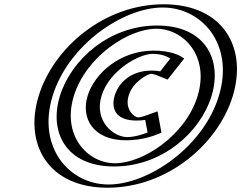

<svg xmlns="http://www.w3.org/2000/svg" viewBox="-20 -860 1125 895"><path d="M683.8 -516C716.8 -516 745.9 -500 745.9 -500L816.1 -589C814 -592 780.8 -624 695.8 -624C582.8 -624 449 -530 413.3 -413C378.1 -298 455 -206 568 -206C645 -206 709.1 -239 709.1 -239C703.9 -271 697.8 -297 692.6 -329C686.7 -326 659.7 -313 621.7 -313C567.7 -313 537.1 -357 554.9 -415C572 -471 629.8 -516 683.8 -516ZM299 -412C246.4 -240 344.3 -99 516.3 -99C689.3 -99 873.4 -240 926 -412C978.9 -585 881 -726 708 -726C536 -726 351.9 -585 299 -412ZM185 -412C113.1 -177 246.4 15 481.4 15C717.4 15 968.1 -177 1040 -412C1112.1 -648 978.8 -840 742.8 -840C507.8 -840 257.1 -648 185 -412ZM688.3 -531C625.7 -531 559.4 -478.9 539.9 -415C519.8 -349.2 554.5 -298 617.1 -298C643.4 -298 665.8 -304 679.4 -308.9C683.5 -285.9 687.5 -267.4 691.3 -245.6C669 -236.4 623.7 -221 572.6 -221C467 -221 396 -307.4 428.3 -413C461.2 -520.8 585.9 -609 691.2 -609C750.2 -609 782.6 -592.5 795.3 -583.8L744.3 -519.2C730.7 -524.7 711.9 -531 688.3 -531ZM284 -412C339.4 -593.3 532.2 -741 712.5 -741C893.8 -741 996.4 -593.3 941 -412C885.8 -231.7 693 -84 511.7 -84C331.4 -84 228.8 -231.7 284 -412ZM200 -412C130.7 -185.3 259.3 0 486 0C713.7 0 955.7 -185.3 1025 -412C1094.6 -639.7 965.9 -825 738.2 -825C511.5 -825 269.6 -639.7 200 -412ZM688.3 -531C711.9 -531 730.7 -524.7 744.3 -519.2L795.3 -583.8C782.6 -592.5 750.2 -609 691.2 -609C585.9 -609 461.2 -520.8 428.3 -413C396 -307.4 467 -221 572.6 -221C623.7 -221 669 -236.4 691.3 -245.6C687.5 -267.4 683.5 -285.9 679.4 -308.9C665.8 -304 643.4 -298 617.1 -298C554.5 -298 519.8 -349.2 539.9 -415C559.4 -478.9 625.7 -531 688.3 -531ZM284 -412C228.8 -231.7 331.4 -84 511.7 -84C693 -84 885.8 -231.7 941 -412C996.4 -593.3 893.8 -741 712.5 -741C532.2 -741 339.4 -593.3 284 -412ZM200 -412C269.6 -639.7 511.5 -825 738.2 -825C965.9 -825 1094.6 -639.7 1025 -412C955.7 -185.3 713.7 0 486 0C259.3 0 130.7 -185.3 200 -412ZM683.8 -516C629.8 -516 572 -471 554.9 -415C537.2 -357 567.7 -313 621.7 -313C645.7 -313 666.1 -318.5 678.1 -322.8L692.7 -328L694.9 -315.4C699 -292.7 702.9 -274.1 706.8 -252.2L709.3 -238.5L693.6 -232C669.7 -222.2 622.2 -206 568 -206C455 -206 378.1 -298 413.3 -413C449 -530 582.8 -624 695.8 -624C757.6 -624 792.4 -606.7 806.7 -596.9L816.8 -590L746.2 -500.5L734.9 -505.1C721.9 -510.4 704.7 -516 683.8 -516ZM299 -412C351.9 -585 536 -726 708 -726C881 -726 978.9 -585 926 -412C873.4 -240 689.3 -99 516.3 -99C344.3 -99 246.4 -240 299 -412ZM185 -412C257.1 -648 507.8 -840 742.8 -840C978.8 -840 1112.1 -648 1040 -412C968.1 -177 717.4 15 481.4 15C246.4 15 113.1 -177 185 -412ZM688.3 -531C582.3 -531 530.9 -467.3 514.9 -415C498.3 -360.8 511.3 -298 617.1 -298C631.5 -298 645.1 -299.2 656.9 -300.9C660.6 -281 664.5 -262.5 667.9 -242.5C646.6 -233.5 606.7 -221 572.6 -221C509.8 -221 417.3 -295.3 453.3 -413C489.9 -532.9 629 -609 691.2 -609C735.2 -609 762.4 -595.2 773.6 -586.6L726.8 -527.4C715.8 -529.5 703.9 -531 688.3 -531ZM259 -412C207.4 -243.4 288.2 -84 511.7 -84C736.1 -84 914.4 -243.4 966 -412C1017.8 -581.5 937 -741 712.5 -741C489 -741 310.8 -581.5 259 -412ZM225 -412C298.2 -651.5 554.7 -825 738.2 -825C922.8 -825 1073.2 -651.5 1000 -412C927.1 -173.6 670.6 0 486 0C302.5 0 152.1 -173.6 225 -412ZM683.8 -516C688.3 -516 700.3 -513.6 713.3 -508.4L761.1 -489L838.6 -587.1L831.2 -592.1C816.5 -602.2 776.2 -624 695.8 -624C539.7 -624 420.4 -518 388.3 -413C356.8 -310.1 412.1 -206 568 -206C640.8 -206 695.5 -226.3 719.7 -236.3L732.7 -241.6C728.4 -265.9 724 -286.5 719.6 -311.6L714.4 -340.9L653.3 -319.1C643.5 -315.6 631.1 -313 621.7 -313C611 -313 558.6 -345.4 579.9 -415C600.6 -482.7 673.2 -516 683.8 -516ZM324 -412C380.4 -596.7 579.2 -726 708 -726C837.8 -726 957.4 -596.7 901 -412C844.8 -228.2 646.1 -99 516.3 -99C387.5 -99 267.8 -228.2 324 -412ZM160 -412C91.7 -188.8 203.2 15 481.4 15C760.6 15 996.7 -188.8 1065 -412C1133.5 -636.3 1022 -840 742.8 -840C464.6 -840 228.5 -636.3 160 -412Z"/></svg>

Font: Hussar Outliner
Style: Obl
Weight: 700
Foundry: Cannot Into Space Fonts
Version: Version 0.92